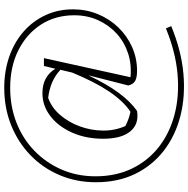

<svg xmlns="http://www.w3.org/2000/svg" viewBox="-11 -676 887 905"><g transform="rotate(-90 432.5 -223.5)"><path d="M362 -21Q300 -11 265.5 -53Q231 -95 231 -181Q231 -261 259.5 -326Q288 -391 337 -429Q386 -467 446 -467Q524 -467 561 -406L574 -460H611L521 -52Q581 -46 634 -63.5Q687 -81 727 -117.5Q767 -154 790 -205Q813 -256 813 -317Q813 -406 769 -474Q725 -542 648 -580.5Q571 -619 471 -619Q382 -619 306 -589Q230 -559 173.5 -504Q117 -449 85.5 -376Q54 -303 54 -217Q54 -120 91 -44Q128 32 194 83Q260 134 348 156.5Q436 179 539 169.5Q642 160 751 115L762 140Q646 188 538 197.5Q430 207 337 183Q244 159 174 104.5Q104 50 65 -30.5Q26 -111 26 -215Q26 -307 59.5 -386Q93 -465 153.5 -523.5Q214 -582 295 -614.5Q376 -647 471 -647Q551 -647 619 -623Q687 -599 736.5 -555.5Q786 -512 813.5 -452.5Q841 -393 841 -323Q841 -261 818.5 -206Q796 -151 756 -109.5Q716 -68 663.5 -44.5Q611 -21 551 -21Q519 -21 503.5 -30Q488 -39 482 -62L529 -246L528 -247Q451 -83 362 -21ZM291 -76Q324 -59 358 -52Q408 -85 453.5 -152.5Q499 -220 543 -327L556 -382Q506 -430 424 -440Q378 -424 343.5 -384Q309 -344 289.5 -291Q270 -238 269.5 -181.5Q269 -125 291 -76Z"/></g></svg>

Font: Piazzolla ExtraLight
Style: Italic
Weight: 200
Italic angle: -11.3°
Designer: Juan Pablo del Peral
Foundry: Huerta Tipografica
Version: Version 1.330